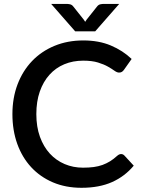

<svg xmlns="http://www.w3.org/2000/svg" viewBox="-20 -930 704 959"><path d="M585 -160.5C578.3 -160.5 571.7 -157.5 565 -151.5C553.3 -140.8 541.6 -131.8 529.8 -124.5C517.9 -117.2 505.3 -111.1 492 -106.2C478.7 -101.4 464.1 -97.9 448.2 -95.7C432.4 -93.6 414.5 -92.5 394.5 -92.5C361.8 -92.5 331.3 -98.5 303 -110.5C274.7 -122.5 250 -139.9 229 -162.7C208 -185.6 191.5 -213.6 179.5 -246.7C167.5 -279.9 161.5 -317.7 161.5 -360C161.5 -402 167.2 -439.5 178.7 -472.5C190.2 -505.5 206.3 -533.5 227 -556.5C247.7 -579.5 272.3 -597 301 -609C329.7 -621 361.2 -627 395.5 -627C425.2 -627 449.9 -623.9 469.7 -617.7C489.6 -611.6 506.1 -604.7 519.2 -597.2C532.4 -589.7 543.2 -582.9 551.7 -576.7C560.2 -570.6 567.8 -567.5 574.5 -567.5C580.8 -567.5 585.8 -568.8 589.5 -571.5C593.2 -574.2 596.3 -577.3 599 -581L637.5 -635.5C608.2 -663.5 573.6 -685.9 533.7 -702.7C493.9 -719.6 448 -728 396 -728C343.7 -728 295.7 -719 252.2 -701C208.7 -683 171.4 -657.7 140.2 -625.2C109.1 -592.7 84.9 -553.9 67.7 -508.7C50.6 -463.6 42 -414 42 -360C42 -306 50.1 -256.5 66.2 -211.5C82.4 -166.5 105.5 -127.7 135.5 -95.2C165.5 -62.7 201.7 -37.4 244.2 -19.2C286.7 -1.1 334.3 8 387 8C446.3 8 497.3 -1.6 540 -20.7C582.7 -39.9 618.7 -67.2 648 -102.5L601.5 -153C596.8 -158 591.3 -160.5 585 -160.5ZM235.5 -910.5 355.5 -773.5H455.5L575.5 -910.5H497.5C492.8 -910.5 487.3 -909.8 481 -908.5C474.7 -907.2 469 -903.2 464 -896.5L412 -831L405.5 -821L399 -831L346.5 -897C341.8 -903.3 336.2 -907.2 329.7 -908.5C323.2 -909.8 317.8 -910.5 313.5 -910.5Z"/></svg>

Font: Lato Semibold
Style: Regular
Weight: 600
Designer: Lukasz Dziedzic
Foundry: tyPoland Lukasz Dziedzic
Version: Version 2.006; 2014-01-15